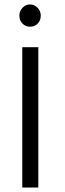

<svg xmlns="http://www.w3.org/2000/svg" viewBox="-20 -842 292 862"><path d="M152 -630V0H80V-630ZM67 -772Q67 -792 81 -807Q95 -822 115 -822Q135 -822 149 -807Q163 -792 163 -772Q163 -750 149 -736Q135 -722 115 -722Q95 -722 81 -736Q67 -750 67 -772Z"/></svg>

Font: Mukta Vaani Light
Style: Regular
Weight: 300
Designer: Noopur Datye, Girish Dalvi, Yashodeep Gholap, Pallavi Karambelkar
Foundry: Ek Type
Version: Version 2.538;PS 1.000;hotconv 16.6.51;makeotf.lib2.5.65220;